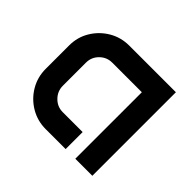

<svg xmlns="http://www.w3.org/2000/svg" viewBox="-123 -664 822 822"><g transform="rotate(45 288.5 -253.0)"><path d="M53.7 -324.2Q53.7 -374.5 78.4 -415.5Q103 -456.5 144.5 -481.2Q186 -505.9 236.3 -505.9H518.6V0H415.5V-402.8H236.3Q203.6 -402.8 180.2 -379.6Q156.7 -356.4 156.7 -323.2V-183.6Q156.7 -150.4 180.2 -126.7Q203.6 -103 236.3 -103H356.9V0H236.3Q186 0 144.5 -24.7Q103 -49.3 78.4 -90.8Q53.7 -132.3 53.7 -182.6Z"/></g></svg>

Font: Anta
Style: Regular
Weight: 400
Designer: Sergej Lebedev
Foundry: Sergej Lebedev
Version: Version 1.000; ttfautohint (v1.8.4.7-5d5b)